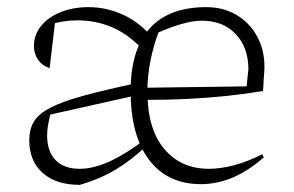

<svg xmlns="http://www.w3.org/2000/svg" viewBox="-20 -509 824 538"><path d="M543 7Q449 7 397.5 -61.5Q346 -130 346 -253Q346 -370 399.5 -429.5Q453 -489 558 -489Q606 -489 643 -467Q680 -445 701 -406Q722 -367 721 -317L717 -254Q662 -245 613.5 -240Q565 -235 508 -232Q451 -229 372 -229V-263L671 -267L676 -315Q676 -376 640.5 -413.5Q605 -451 546 -451Q520 -451 487.5 -441.5Q455 -432 424 -418Q410 -381 401.5 -338.5Q393 -296 393 -253Q393 -148 440 -92Q487 -36 565 -36Q598 -36 636 -46Q674 -56 715 -77L719 -68Q634 7 543 7ZM204 9Q137 9 99.5 -24.5Q62 -58 62 -116Q62 -146 74.5 -167.5Q87 -189 120 -206.5Q153 -224 213 -240.5Q273 -257 367 -277V-243L121 -188Q117 -172 114.5 -157.5Q112 -143 112 -130Q112 -85 135.5 -60.5Q159 -36 203 -36Q243 -36 290 -58Q337 -80 390 -121L391 -101Q348 -60 303.5 -33.5Q259 -7 204 9ZM375 -375Q302 -452 196 -452Q157 -452 114 -439L135 -453L119 -318Q98 -325 86.5 -342Q75 -359 75 -380Q75 -411 95 -436Q115 -461 150 -475Q185 -489 228 -489Q280 -489 327.5 -466.5Q375 -444 410 -400Z"/></svg>

Font: Piazzolla Thin Thin
Style: Regular
Weight: 250
Version: Version 2.005